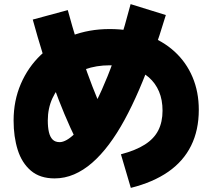

<svg xmlns="http://www.w3.org/2000/svg" viewBox="-20 -837 1040 932"><path d="M615 75 567 -88Q639 -107 683.5 -135.5Q728 -164 748.5 -204.5Q769 -245 769 -300Q769 -352 752 -392.5Q735 -433 702.5 -461.5Q670 -490 622 -505Q574 -520 512 -520Q448 -520 393 -500.5Q338 -481 297.5 -445Q257 -409 234.5 -360Q212 -311 212 -252Q212 -219 217.5 -195.5Q223 -172 235.5 -159.5Q248 -147 270 -147Q285 -147 304.5 -158Q324 -169 347 -192.5Q370 -216 395 -253.5Q420 -291 447 -344Q474 -397 502 -466.5Q530 -536 558 -623Q586 -710 614 -817L785 -764Q755 -664 722.5 -573Q690 -482 655.5 -402Q621 -322 584.5 -255Q548 -188 508.5 -135.5Q469 -83 427 -46.5Q385 -10 339.5 9.5Q294 29 245 29Q174 29 130 -8.5Q86 -46 66 -109.5Q46 -173 46 -252Q46 -348 81 -429.5Q116 -511 178.5 -570.5Q241 -630 326.5 -663Q412 -696 512 -696Q610 -696 690 -667.5Q770 -639 827 -587Q884 -535 914.5 -463Q945 -391 945 -304Q945 -205 907.5 -129.5Q870 -54 796.5 -3Q723 48 615 75ZM351 -155Q291 -277 238.5 -423.5Q186 -570 139 -742L309 -788Q354 -622 403.5 -484.5Q453 -347 509 -231Z"/></svg>

Font: Murecho Thin Black
Style: Regular
Weight: 900
Version: Version 1.010